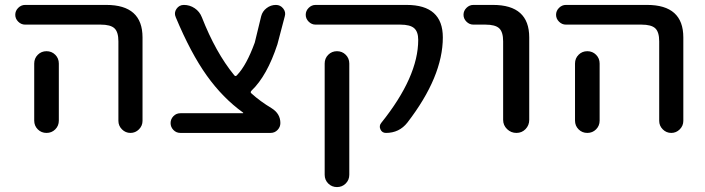

<svg xmlns="http://www.w3.org/2000/svg" viewBox="-20 -540 2863 780"><path d="M119 -282Q119 -303 133.5 -317.5Q148 -332 169 -332Q190 -332 204.5 -317.5Q219 -303 219 -282V-100V-50Q219 -29 204.5 -14.5Q190 0 169 0Q148 0 133.5 -14.5Q119 -29 119 -50V-100ZM82 -440Q66 -440 54 -452Q42 -464 42 -480Q42 -496 54 -508Q66 -520 82 -520H412Q559 -520 559 -388V-49Q559 -29 544.5 -14.5Q530 0 510 0Q490 0 475.5 -14.5Q461 -29 461 -49V-372Q461 -410 445 -425Q429 -440 389 -440Z M713 0Q696 0 684.5 -12Q673 -24 673 -40Q673 -56 684.5 -68Q696 -80 713 -80H967Q968 -80 968 -81Q968 -83 967 -83Q885 -142 820 -233Q755 -324 694 -470Q686 -488 697 -504Q708 -520 727 -520Q751 -520 771 -506.5Q791 -493 800 -470Q856 -327 931 -235Q937 -227 943 -235Q981 -274 1015 -367L1041 -474Q1046 -494 1063 -507Q1080 -520 1101 -520Q1119 -520 1130.5 -505.5Q1142 -491 1137 -474L1107 -360Q1065 -232 1002 -172Q995 -165 1002 -160Q1036 -129 1084 -100Q1119 -78 1119 -40Q1119 -24 1107.5 -12Q1096 0 1079 0Z M1299 -282Q1299 -303 1313.5 -317.5Q1328 -332 1349 -332Q1370 -332 1384.5 -317.5Q1399 -303 1399 -282V170Q1399 191 1384.5 205.5Q1370 220 1349 220Q1328 220 1313.5 205.5Q1299 191 1299 170ZM1262 -440Q1246 -440 1234 -452Q1222 -464 1222 -480Q1222 -496 1234 -508Q1246 -520 1262 -520H1632Q1779 -520 1779 -388Q1779 -229 1635 -42Q1602 0 1548 0Q1532 0 1525.5 -14.5Q1519 -29 1529 -41Q1679 -228 1679 -378Q1679 -411 1662.5 -425.5Q1646 -440 1606 -440Z M1903 -440Q1887 -440 1875 -452Q1863 -464 1863 -480Q1863 -496 1875 -508Q1887 -520 1903 -520H1983Q2130 -520 2130 -388V-53Q2130 -31 2115 -15.5Q2100 0 2078 0Q2056 0 2040 -15.5Q2024 -31 2024 -53V-372Q2024 -410 2008 -425Q1992 -440 1952 -440Z M2316 -282Q2316 -303 2330.5 -317.5Q2345 -332 2366 -332Q2387 -332 2401.5 -317.5Q2416 -303 2416 -282V-100V-50Q2416 -29 2401.5 -14.5Q2387 0 2366 0Q2345 0 2330.5 -14.5Q2316 -29 2316 -50V-100ZM2279 -440Q2263 -440 2251 -452Q2239 -464 2239 -480Q2239 -496 2251 -508Q2263 -520 2279 -520H2609Q2756 -520 2756 -388V-49Q2756 -29 2741.5 -14.5Q2727 0 2707 0Q2687 0 2672.5 -14.5Q2658 -29 2658 -49V-372Q2658 -410 2642 -425Q2626 -440 2586 -440Z"/></svg>

Font: Rounded Mplus 1c Medium
Style: Regular
Weight: 500
Version: Version 1.059.20150529